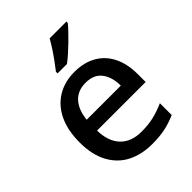

<svg xmlns="http://www.w3.org/2000/svg" viewBox="-219 -884 1011 1011"><g transform="rotate(-45 287.0 -378.0)"><path d="M317 10Q239 10 179.5 -20.5Q120 -51 86.5 -113Q53 -175 53 -266Q53 -356 83 -419Q113 -482 168 -515.5Q223 -549 296 -549Q367 -549 418.5 -519.5Q470 -490 497 -435Q524 -380 524 -305V-246H162Q164 -164 206 -120Q248 -76 324 -76Q375 -76 415 -85.5Q455 -95 498 -114V-26Q457 -8 416 1Q375 10 317 10ZM164 -325H418Q418 -388 388.5 -427.5Q359 -467 297 -467Q239 -467 205 -430Q171 -393 164 -325ZM454 -756Q443 -742 424 -722Q405 -702 383 -680.5Q361 -659 339 -639.5Q317 -620 298 -606H228V-618Q243 -637 262 -663Q281 -689 299 -716.5Q317 -744 329 -766H454Z"/></g></svg>

Font: Noto Sans Symbols Medium
Style: Regular
Weight: 500
Version: Version 2.002